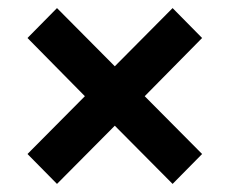

<svg xmlns="http://www.w3.org/2000/svg" viewBox="-20 -567 568 475"><path d="M121 -112 48 -186 190 -329 48 -473 121 -547 264 -403 407 -547 480 -473 338 -329 480 -186 407 -112 264 -256Z"/></svg>

Font: TypoPRO Source Sans Pro
Style: Bold
Weight: 700
Designer: Paul D. Hunt
Foundry: Adobe Systems Incorporated
Version: Version 2.020;PS 2.000;hotconv 1.0.86;makeotf.lib2.5.63406